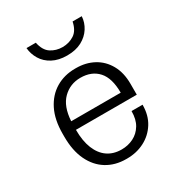

<svg xmlns="http://www.w3.org/2000/svg" viewBox="-176 -854 913 981"><g transform="rotate(-30 280.5 -363.0)"><path d="M283 10Q219 10 170 -20Q121 -50 93.5 -107.5Q66 -165 66 -247V-264Q66 -347 94.5 -404Q123 -461 173 -491Q223 -521 287 -521H293Q350 -521 395.5 -496.5Q441 -472 467.5 -425Q494 -378 494 -312V-248H135Q135 -182 153.5 -136.5Q172 -91 206 -67.5Q240 -44 288 -44Q326 -44 358 -60Q390 -76 409.5 -108Q429 -140 429 -189H494Q494 -127 466 -82.5Q438 -38 391.5 -14Q345 10 289 10ZM136 -298H428Q428 -384 390.5 -425.5Q353 -467 287 -467Q226 -467 183.5 -425Q141 -383 136 -298ZM287 -599Q237 -599 201.5 -618Q166 -637 147 -668.5Q128 -700 125 -736H180Q190 -687 220 -667.5Q250 -648 288 -648Q326 -648 356.5 -667.5Q387 -687 397 -736H451Q449 -700 429 -668.5Q409 -637 373.5 -618Q338 -599 287 -599Z"/></g></svg>

Font: Chivo ExtraLight
Style: Regular
Weight: 250
Designer: Hector Gatti
Foundry: Omnibus-Type
Version: Version 2.002